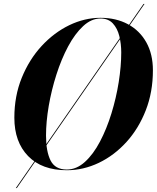

<svg xmlns="http://www.w3.org/2000/svg" viewBox="-20 -850 792 970"><path d="M317.5 10Q191.5 10 122 -61.5Q52.5 -133 52.5 -255Q52.5 -365 90 -457.2Q127.5 -549.5 190.2 -617.5Q253 -685.5 330.2 -722.8Q407.5 -760 487.5 -760Q566.5 -760 626.2 -727.8Q686 -695.5 719.2 -636Q752.5 -576.5 752.5 -495Q752.5 -385 716.5 -292.8Q680.5 -200.5 618.8 -132.5Q557 -64.5 479 -27.2Q401 10 317.5 10ZM487.5 -756.5Q441.5 -756.5 400 -718Q358.5 -679.5 324.2 -615.5Q290 -551.5 265 -473.2Q240 -395 226.2 -314.8Q212.5 -234.5 212.5 -165Q212.5 -85 235.5 -39.2Q258.5 6.5 317.5 6.5Q366.5 6.5 409 -32Q451.5 -70.5 485.2 -134.8Q519 -199 543 -277Q567 -355 579.8 -435.2Q592.5 -515.5 592.5 -585Q592.5 -628.5 582.8 -667.8Q573 -707 550 -731.8Q527 -756.5 487.5 -756.5ZM705 -830H710L65 100H60Z"/></svg>

Font: Bodoni* 48pt
Style: Bold Italic
Weight: 700
Italic angle: -13°
Version: Version 2.3